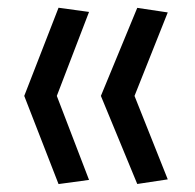

<svg xmlns="http://www.w3.org/2000/svg" viewBox="-20 -558 498 491"><path d="M238 -312.7 331 -537.9 409 -526.2 324 -312.7 409 -99.3 331 -87.5ZM42 -312.7 129.7 -538.2 207.7 -527.5 125.3 -312.7 207.7 -97.9 129.7 -87.3Z"/></svg>

Font: Lineal Thin
Style: Regular
Weight: 200
Designer: Created by Frank Adebiaye with contributions from Anton Moglia & Ariel Martín Pérez
Created by Frank ADEBIAYE with FontF
Foundry: Velvetyne Type Foundry
Version: Version 2.000;Glyphs 3.2 (3227)